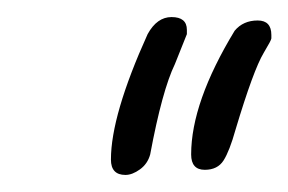

<svg xmlns="http://www.w3.org/2000/svg" viewBox="-20 -1006 338 225"><path d="M110 -819Q110 -871 153 -966Q164 -986 181 -986Q199 -986 199 -971V-966L185 -931Q170 -900 156 -825Q153 -814 144 -807.5Q135 -801 127 -801Q110 -801 110 -819ZM204 -825Q204 -886 255 -970Q265 -982 282 -982Q298 -982 298 -965V-961Q298 -959 289 -944Q277 -924 256 -854Q249 -829 242 -818Q235 -807 220 -807Q204 -807 204 -825Z"/></svg>

Font: Bad Script
Style: Regular
Weight: 400
Italic angle: -10°
Designer: Roman Shchyukin (Gaslight Type Foundry), Cyreal (Charset Expansion)
Foundry: Gaslight
Version: Version 2.000